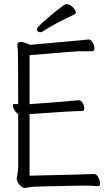

<svg xmlns="http://www.w3.org/2000/svg" viewBox="-20 -901 540 929"><path d="M101 8Q89 8 80 -1Q61 -20 61 -37L68 -84V-349Q57 -356 49.5 -369.5Q42 -383 42 -390Q42 -398 50 -398Q57 -397 68 -397Q68 -649 66 -661Q64 -673 64 -684Q64 -698 80 -698Q96 -698 125 -684Q366 -705 381 -707Q400 -710 410 -710Q420 -710 428.5 -694.5Q437 -679 437 -667Q437 -654 425 -653H362Q348 -653 123 -634V-397Q319 -411 358 -416Q373 -416 380.5 -402Q388 -388 388 -376Q388 -364 376 -364Q331 -364 123 -349V-51Q403 -57 427 -59H435Q448 -59 456 -42.5Q464 -26 464 -13Q464 0 453 0Q427 -3 378 -3Q132 1 122 4.5Q112 8 101 8ZM175 -745Q159 -745 159 -760Q159 -765 164 -771Q218 -824 293 -879L301 -881Q322 -881 340 -857Q347 -848 347 -842Q347 -835 340 -831Q248 -789 187 -749Q181 -745 175 -745Z"/></svg>

Font: LXGW WenKai Mono TC Light
Style: Regular
Weight: 300
Designer: LXGW / Fontworks Inc.
Foundry: LXGW / Fontworks Inc.
Version: Version 1.330